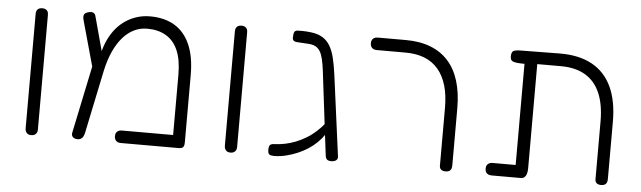

<svg xmlns="http://www.w3.org/2000/svg" viewBox="-42 -732 2970 889"><g transform="rotate(5 1443.0 -288.0)"><path d="M123 10Q114 10 108 6.5Q102 3 98.5 -3.5Q95 -10 95 -19V-552Q95 -561 98.5 -567.5Q102 -574 108.5 -577Q115 -580 124 -580Q133 -580 139.5 -576.5Q146 -573 149 -567Q152 -561 152 -551V-18Q152 -9 148.5 -3Q145 3 139 6.5Q133 10 123 10Z M835 -331V-19Q835 -8 832.5 -1.5Q830 5 824 7.5Q818 10 807 10H539Q530 10 523.5 6.5Q517 3 513.5 -3.5Q510 -10 510 -19Q510 -29 513.5 -35Q517 -41 523.5 -44.5Q530 -48 540 -48H778V-328Q778 -397 759 -441Q740 -485 703.5 -506.5Q667 -528 616 -528Q583 -528 554.5 -514Q526 -500 502.5 -473Q479 -446 461.5 -407.5Q444 -369 433 -320L371 -23Q369 -13 365 -5.5Q361 2 354.5 6Q348 10 340 10Q324 10 316.5 2Q309 -6 312 -19L391 -397L412 -395Q420 -431 434.5 -461Q449 -491 468.5 -514Q488 -537 512.5 -553Q537 -569 565 -577.5Q593 -586 625 -586Q691 -586 738 -558Q785 -530 810 -473.5Q835 -417 835 -331ZM380 -321 319 -540Q316 -550 316 -558Q316 -566 321 -571.5Q326 -577 337 -580Q353 -584 360.5 -580Q368 -576 370.5 -568.5Q373 -561 374 -556L422 -379Z M1049 10Q1040 10 1034 6.5Q1028 3 1024.5 -3.5Q1021 -10 1021 -19V-552Q1021 -561 1024.5 -567.5Q1028 -574 1034.5 -577Q1041 -580 1050 -580Q1059 -580 1065.5 -576.5Q1072 -573 1075 -567Q1078 -561 1078 -551V-18Q1078 -9 1074.5 -3Q1071 3 1065 6.5Q1059 10 1049 10Z M1517 9Q1509 9 1503 6.5Q1497 4 1494 -1.5Q1491 -7 1490 -16L1447 -368Q1443 -405 1438.5 -433Q1434 -461 1426.5 -480.5Q1419 -500 1405.5 -510.5Q1392 -521 1368 -523Q1343 -525 1326.5 -525.5Q1310 -526 1303 -528Q1297 -530 1294 -534Q1291 -538 1291 -545L1292 -560Q1293 -570 1297.5 -575Q1302 -580 1316 -580Q1321 -580 1335.5 -580Q1350 -580 1375 -577Q1406 -573 1427 -560Q1448 -547 1461.5 -524.5Q1475 -502 1483 -469.5Q1491 -437 1497 -393L1547 -16Q1549 -5 1541 2Q1533 9 1517 9ZM1256 8Q1245 8 1237.5 6.5Q1230 5 1226.5 -0.5Q1223 -6 1223 -18Q1223 -36 1229.5 -41.5Q1236 -47 1251 -47Q1274 -48 1298.5 -53Q1323 -58 1347 -67.5Q1371 -77 1394.5 -91Q1418 -105 1439.5 -124.5Q1461 -144 1480 -168L1481 -113Q1467 -92 1448.5 -74Q1430 -56 1407.5 -41.5Q1385 -27 1360 -16.5Q1335 -6 1309 0.5Q1283 7 1256 8Z M2050 10Q2041 10 2034.5 7.5Q2028 5 2024.5 -0.5Q2021 -6 2021 -13V-283Q2021 -342 2008 -386.5Q1995 -431 1969 -461.5Q1943 -492 1905 -507Q1867 -522 1816 -522H1683Q1673 -522 1666.5 -525.5Q1660 -529 1656.5 -535.5Q1653 -542 1653 -551Q1653 -561 1656.5 -567Q1660 -573 1666.5 -576.5Q1673 -580 1682 -580H1813Q1878 -580 1927.5 -561Q1977 -542 2010.5 -505Q2044 -468 2061 -413Q2078 -358 2078 -286V-20Q2078 -10 2075 -3.5Q2072 3 2065.5 6.5Q2059 10 2050 10Z M2263 10Q2253 10 2246.5 6.5Q2240 3 2236.5 -3.5Q2233 -10 2233 -19Q2233 -29 2236.5 -35Q2240 -41 2246.5 -44.5Q2253 -48 2262 -48H2370V-535L2378 -518Q2352 -518 2337 -519.5Q2322 -521 2315 -524.5Q2308 -528 2306 -533.5Q2304 -539 2304 -547Q2304 -565 2312 -571.5Q2320 -578 2350 -578L2527 -580Q2617 -581 2678 -548Q2739 -515 2770 -449.5Q2801 -384 2801 -286V-20Q2801 -10 2798 -3.5Q2795 3 2788.5 6.5Q2782 10 2773 10Q2764 10 2757.5 7.5Q2751 5 2747.5 -0.5Q2744 -6 2744 -13V-283Q2744 -362 2721 -415Q2698 -468 2652.5 -495Q2607 -522 2539 -522H2429V-39Q2429 -15 2421.5 -2.5Q2414 10 2399 10Z"/></g></svg>

Font: Fredoka Light
Style: Regular
Weight: 300
Designer: Ben Nathan
Foundry: Milena B. Brandão, Ben Nathan
Version: Version 2.001